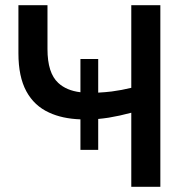

<svg xmlns="http://www.w3.org/2000/svg" viewBox="-20 -720 730 740"><path d="M290 -142.5V-260Q220 -262.5 169.5 -286Q112 -312 81.5 -368.2Q51 -424.5 51 -514.5V-700H163V-531Q163 -438.5 204.5 -400.5Q236 -371 290 -364.5V-492.5H358.5V-363Q387 -364.5 411 -367.5Q449 -372.5 486 -381.5V-700H598V0H486V-285.5Q441.5 -273.5 399 -266.5Q379.5 -263.5 358.5 -261.5V-142.5Z"/></svg>

Font: Geologica EX
Style: Regular
Weight: 400
Designer: Sindre Bremnes, Frode Helland
Foundry: Monokrom Skriftforlag AS
Version: Version 1.010;gftools[0.9.28]